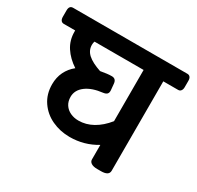

<svg xmlns="http://www.w3.org/2000/svg" viewBox="-169 -789 972 948"><g transform="rotate(30 316.5 -315.0)"><path d="M664.1 -602.5V-565.9Q664.1 -553.2 658.4 -545.7Q652.8 -538.1 642.6 -538.1H558.1V-28.3Q558.1 0 513.2 0H491.7Q469.7 0 457.8 -7.6Q445.8 -15.1 445.8 -28.3V-110.8Q376.5 -68.8 294.4 -68.8Q239.7 -68.8 193.1 -90.6Q146.5 -112.3 118.2 -153.8Q89.8 -195.3 89.8 -251.5Q89.8 -290.5 105.2 -322.3Q120.6 -354 149.4 -377Q105.5 -405.8 80.6 -444.1Q55.7 -482.4 55.7 -530.8V-538.1H-8.8Q-19.5 -538.1 -25.1 -545.4Q-30.8 -552.7 -30.8 -565.9V-602.5Q-30.8 -629.9 -8.8 -629.9H642.6Q652.8 -629.9 658.4 -622.8Q664.1 -615.7 664.1 -602.5ZM445.8 -538.1H166Q162.6 -529.3 162.6 -518.1Q162.6 -486.8 187 -464.8Q211.4 -442.9 262.2 -425.8Q283.2 -429.2 297.1 -431.2Q311 -433.1 325.7 -433.1Q349.6 -433.1 352.5 -407.2L356 -370.1Q356.9 -356.4 350.6 -349.6Q344.2 -342.8 330.1 -340.8Q269 -334 234.4 -307.9Q199.7 -281.7 199.7 -243.2Q199.7 -217.3 211.9 -198.7Q224.1 -180.2 245.1 -170.4Q266.1 -160.6 291.5 -160.6Q334 -160.6 373 -182.4Q412.1 -204.1 445.8 -246.1Z"/></g></svg>

Font: Jaldi
Style: Bold
Weight: 400
Designer: Pablo Cosgaya and Nicolas Silva
Foundry: Omnibus-Type
Version: Version 1.007